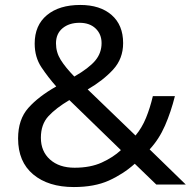

<svg xmlns="http://www.w3.org/2000/svg" viewBox="-20 -745 772 775"><path d="M304 -725Q384 -725 430.5 -684.5Q477 -644 477 -571Q477 -508 436.5 -464Q396 -420 334 -384L527 -198Q553 -229 569.5 -269.5Q586 -310 597 -357H686Q670 -293 646 -238Q622 -183 584 -142L730 0H611L524 -84Q477 -42 419 -16Q361 10 278 10Q175 10 114 -41Q53 -92 53 -186Q53 -263 94.5 -309.5Q136 -356 207 -396Q175 -432 147.5 -473Q120 -514 120 -569Q120 -643 169.5 -684Q219 -725 304 -725ZM301 -653Q259 -653 232.5 -631Q206 -609 206 -570Q206 -534 225 -503.5Q244 -473 280 -436Q339 -470 364.5 -500.5Q390 -531 390 -571Q390 -607 366 -630Q342 -653 301 -653ZM260 -341Q206 -309 175.5 -276Q145 -243 145 -189Q145 -134 182 -101Q219 -68 281 -68Q345 -68 391 -89Q437 -110 468 -139Z"/></svg>

Font: Noto Sans Tai Viet
Style: Regular
Weight: 400
Designer: Monotype Design Team
Foundry: Monotype Imaging Inc.
Version: Version 2.003; ttfautohint (v1.8.4.7-5d5b)